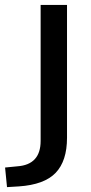

<svg xmlns="http://www.w3.org/2000/svg" viewBox="-82 -559 369 775"><path d="M-53.7 196.3 -61.5 117.2 -11.7 112.3Q82 105.5 82 9.8V-539.1H188.5V-2.9Q188.5 90.8 142.6 138.7Q96.7 186.5 -5.9 193.4Z"/></svg>

Font: Min Sans Medium
Style: Regular
Weight: 500
Designer: Jinseong-Kim, NotoSansCJK, Nunito
Foundry: Jinseong-Kim
Version: Version 1.400;Glyphs 3.1.2 (3151)